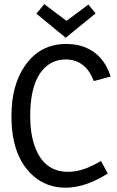

<svg xmlns="http://www.w3.org/2000/svg" viewBox="-20 -878 552 909"><path d="M302.7 -64.5Q187.5 -64.5 144.5 -185.5Q123 -246.1 123 -328.1Q123 -513.7 212.9 -574.2Q248 -596.7 292 -596.7Q386.7 -594.7 423.8 -494.1L503.9 -515.6Q463.9 -639.6 346.7 -665Q321.3 -669.9 293.9 -669.9Q169.9 -669.9 98.6 -567.4Q34.2 -475.6 34.2 -328.1Q34.2 -137.7 135.7 -46.9Q200.2 10.7 291 10.7Q386.7 9.8 490.2 -56.6L458 -116.2Q374 -64.5 302.7 -64.5ZM291 -699.2 432.6 -814.5 398.4 -856.4 294.9 -779.3 189.5 -858.4 152.3 -813.5Z"/></svg>

Font: Yaldevi Colombo Medium
Style: Regular
Weight: 500
Designer: Sol Matas, Denzil Rajitha, Kosala Senevirathne and Pathum Egodawatta
Foundry: Mooniak
Version: Version 1.020 ; ttfautohint (v1.6)